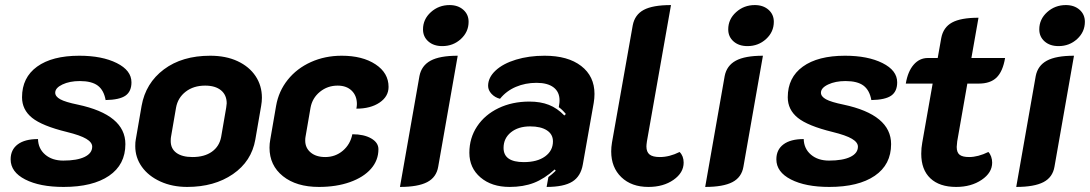

<svg xmlns="http://www.w3.org/2000/svg" viewBox="-20 -729 4303 758"><path d="M22 -100Q22 -138 50 -159Q78 -180 130 -180Q131 -142 158.5 -118.5Q186 -95 230 -95Q284 -95 314 -109.5Q344 -124 344 -150Q344 -167 320.5 -181Q297 -195 244 -208Q146 -232 106.5 -264Q67 -296 67 -345Q67 -423 126.5 -466Q186 -509 293 -509Q383 -509 441 -480Q499 -451 499 -404Q499 -368 475.5 -351.5Q452 -335 397 -334Q390 -373 366 -391Q342 -409 295 -409Q255 -409 226.5 -395.5Q198 -382 198 -363Q198 -348 218 -337Q238 -326 287 -316Q475 -276 475 -160Q475 -79 410.5 -35Q346 9 231 9Q137 9 79.5 -20.5Q22 -50 22 -100Z M514 -152Q514 -169 516 -178L539 -311Q555 -401 627 -455Q699 -509 810 -509Q872 -509 918 -487.5Q964 -466 989 -428.5Q1014 -391 1014 -343Q1014 -328 1011 -311L988 -178Q973 -92 899.5 -41.5Q826 9 719 9Q660 9 613 -12.5Q566 -34 540 -70.5Q514 -107 514 -152ZM853 -188 873 -304Q875 -316 875 -321Q875 -354 852.5 -372.5Q830 -391 790 -391Q744 -391 713 -367Q682 -343 675 -304L655 -188Q654 -183 654 -172Q654 -142 676.5 -125.5Q699 -109 740 -109Q787 -109 816.5 -130Q846 -151 853 -188Z M1044 -146Q1044 -162 1047 -178L1070 -311Q1080 -369 1116 -414Q1152 -459 1207.5 -484Q1263 -509 1329 -509Q1411 -509 1462.5 -475Q1514 -441 1514 -386Q1514 -348 1478.5 -324Q1443 -300 1387 -300Q1389 -312 1389 -318Q1389 -351 1368.5 -371Q1348 -391 1313 -391Q1273 -391 1243 -366.5Q1213 -342 1206 -304L1186 -188Q1185 -183 1185 -174Q1185 -145 1206.5 -127Q1228 -109 1264 -109Q1304 -109 1333.5 -134Q1363 -159 1371 -199Q1417 -199 1445.5 -182.5Q1474 -166 1474 -140Q1474 -96 1444.5 -62.5Q1415 -29 1361.5 -10Q1308 9 1239 9Q1150 9 1097 -33.5Q1044 -76 1044 -146Z M1650 -613Q1650 -653 1681 -681Q1712 -709 1755 -709Q1788 -709 1809 -690.5Q1830 -672 1830 -643Q1830 -603 1799.5 -575Q1769 -547 1726 -547Q1692 -547 1671 -565.5Q1650 -584 1650 -613ZM1636 -429Q1644 -470 1680 -489.5Q1716 -509 1787 -509L1710 -71Q1703 -29 1666.5 -10Q1630 9 1559 9Z M1833 -126Q1833 -184 1863.5 -230Q1894 -276 1948 -302Q2002 -328 2070 -328Q2114 -328 2147 -315Q2180 -302 2208 -273L2214 -279Q2200 -296 2186 -306L2188 -319Q2189 -324 2189 -333Q2189 -366 2165.5 -384Q2142 -402 2098 -402Q2054 -402 2016.5 -386Q1979 -370 1954 -339Q1934 -344 1920.5 -358.5Q1907 -373 1907 -390Q1907 -423 1936.5 -450.5Q1966 -478 2017 -493.5Q2068 -509 2130 -509Q2222 -509 2274.5 -468.5Q2327 -428 2327 -358Q2327 -341 2324 -323L2281 -80Q2273 -33 2239.5 -12Q2206 9 2138 9L2145 -30Q2160 -41 2174 -55L2170 -60Q2129 -23 2087.5 -7Q2046 9 1992 9Q1921 9 1877 -28.5Q1833 -66 1833 -126ZM2163 -171Q2163 -199 2139 -214.5Q2115 -230 2073 -230Q2026 -230 1997 -206.5Q1968 -183 1968 -145Q1968 -89 2048 -89Q2101 -89 2132 -111.5Q2163 -134 2163 -171Z M2393 -131Q2393 -148 2396 -166L2478 -629Q2486 -671 2521.5 -690Q2557 -709 2629 -709L2534 -171Q2532 -157 2532 -151Q2532 -129 2544.5 -119Q2557 -109 2585 -109Q2623 -109 2663 -129Q2679 -113 2679 -87Q2679 -47 2639 -19Q2599 9 2540 9Q2473 9 2433 -29.5Q2393 -68 2393 -131Z M2855 -613Q2855 -653 2886 -681Q2917 -709 2960 -709Q2993 -709 3014 -690.5Q3035 -672 3035 -643Q3035 -603 3004.5 -575Q2974 -547 2931 -547Q2897 -547 2876 -565.5Q2855 -584 2855 -613ZM2841 -429Q2849 -470 2885 -489.5Q2921 -509 2992 -509L2915 -71Q2908 -29 2871.5 -10Q2835 9 2764 9Z M3045 -100Q3045 -138 3073 -159Q3101 -180 3153 -180Q3154 -142 3181.5 -118.5Q3209 -95 3253 -95Q3307 -95 3337 -109.5Q3367 -124 3367 -150Q3367 -167 3343.5 -181Q3320 -195 3267 -208Q3169 -232 3129.5 -264Q3090 -296 3090 -345Q3090 -423 3149.5 -466Q3209 -509 3316 -509Q3406 -509 3464 -480Q3522 -451 3522 -404Q3522 -368 3498.5 -351.5Q3475 -335 3420 -334Q3413 -373 3389 -391Q3365 -409 3318 -409Q3278 -409 3249.5 -395.5Q3221 -382 3221 -363Q3221 -348 3241 -337Q3261 -326 3310 -316Q3498 -276 3498 -160Q3498 -79 3433.5 -35Q3369 9 3254 9Q3160 9 3102.5 -20.5Q3045 -50 3045 -100Z M3617 -122Q3617 -145 3621 -166L3662 -399H3556Q3564 -447 3587 -473.5Q3610 -500 3643 -500H3682L3696 -579Q3704 -621 3738.5 -640Q3773 -659 3843 -659L3815 -500H3948Q3939 -447 3914.5 -423Q3890 -399 3844 -399H3799L3759 -171Q3757 -155 3757 -149Q3757 -127 3768.5 -118Q3780 -109 3806 -109Q3841 -109 3882 -129Q3889 -122 3893 -110.5Q3897 -99 3897 -87Q3897 -47 3855.5 -19Q3814 9 3755 9Q3689 9 3653 -25Q3617 -59 3617 -122Z M4083 -613Q4083 -653 4114 -681Q4145 -709 4188 -709Q4221 -709 4242 -690.5Q4263 -672 4263 -643Q4263 -603 4232.5 -575Q4202 -547 4159 -547Q4125 -547 4104 -565.5Q4083 -584 4083 -613ZM4069 -429Q4077 -470 4113 -489.5Q4149 -509 4220 -509L4143 -71Q4136 -29 4099.5 -10Q4063 9 3992 9Z"/></svg>

Font: K2D ExtraBold
Style: Italic
Weight: 800
Italic angle: -10°
Designer: Katatrad Aksorn Co.,Ltd.
Foundry: Cadson Demak Co.,Ltd.
Version: Version 1.000; ttfautohint (v1.6)